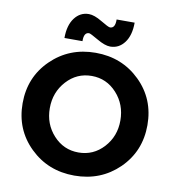

<svg xmlns="http://www.w3.org/2000/svg" viewBox="-98 -1017 1022 1112"><g transform="rotate(10 413.0 -461.0)"><path d="M621 -353Q621 -447 561 -513Q501 -579 413.5 -579Q326 -579 266 -513Q206 -447 206 -353.5Q206 -260 266 -194.5Q326 -129 413.5 -129Q501 -129 561 -194.5Q621 -260 621 -353ZM674 -96Q568 7 413 7Q258 7 152 -96.5Q46 -200 46 -354Q46 -508 152 -611.5Q258 -715 413 -715Q568 -715 674 -611.5Q780 -508 780 -354Q780 -200 674 -96ZM355 -820Q324 -820 325 -768H219Q219 -843 251.5 -886Q284 -929 335 -929Q367 -929 412.5 -901.5Q458 -874 468 -874Q499 -874 498 -926H604Q604 -851 571.5 -808Q539 -765 488 -765Q457 -765 410 -792.5Q363 -820 355 -820Z"/></g></svg>

Font: Montserrat_am3
Style: Bold
Weight: 700
Designer: Julieta Ulanovsky
Foundry: Julieta Ulanovsky. Armenina letters added by Vahan Hovhannisyan
Version: Version 2.001